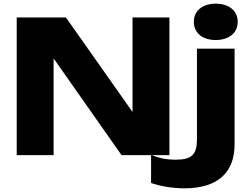

<svg xmlns="http://www.w3.org/2000/svg" viewBox="-20 -845 1324 1046"><path d="M339 -750H71V0H272V-527L642 0H803V152C845 167 914 181 984 181C1173 181 1258 89 1258 -59V-580H1053V-87C1053 -4 1026 25 937 25C884 25 843 15 807 0H903V-750H702V-235ZM1155 -627C1227 -627 1275 -665 1275 -726C1275 -787 1227 -825 1155 -825C1084 -825 1036 -787 1036 -726C1036 -665 1084 -627 1155 -627Z"/></svg>

Font: Bounded
Style: Bold
Weight: 700
Designer: Vlad Churkin
Version: Version 3.0